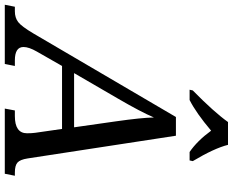

<svg xmlns="http://www.w3.org/2000/svg" viewBox="-161 -866 971 801"><g transform="rotate(90 324.5 -465.5)"><path d="M199.2 -238.8 139.2 -133.8Q120.1 -100.6 120.1 -78.1Q120.1 -42 175.8 -42H199.2L190.9 0H-56.2L-47.9 -42H-28.8Q-2 -42 16.1 -55.9Q34.2 -69.8 64 -120.1L412.1 -713.9H490.2L585 -95.2Q589.8 -64 602.1 -53Q614.3 -42 644 -42H657.2L648.9 0H377L384.8 -42H408.2Q480 -42 480 -92.8Q480 -113.3 478 -127L461.9 -238.8ZM430.2 -463.9Q415 -570.3 414.1 -622.1Q391.1 -567.9 335.9 -473.1L229 -289.1H455.1ZM301.3 -784.2Q392.1 -873.5 433.1 -931.2H528.3Q542.5 -874 596.2 -784.2L593.3 -771H558.1Q511.7 -802.7 469.2 -860.8Q396 -798.8 341.3 -771H298.3Z"/></g></svg>

Font: Droid Serif
Style: Italic
Weight: 400
Italic angle: -12°
Designer: Monotype Design team
Foundry: Monotype Imaging Inc.
Version: Version 1.03